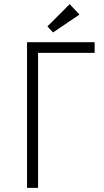

<svg xmlns="http://www.w3.org/2000/svg" viewBox="-20 -903 499 923"><path d="M110 -700H435V-649H163V0H110ZM362 -833 235 -747 208 -776 315 -883Z"/></svg>

Font: Tilda Sans Light
Style: Regular
Weight: 300
Designer: ParaType Ltd
Foundry: ParaType Ltd
Version: Version 1.009